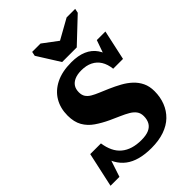

<svg xmlns="http://www.w3.org/2000/svg" viewBox="-298 -1075 1218 1218"><g transform="rotate(-45 310.5 -466.5)"><path d="M311 -770H442L602 -921L608 -950H531L352 -850L433 -848L297 -950H222L216 -921ZM326 17Q269 17 224.5 5Q180 -7 148.5 -31Q117 -55 97 -90.5Q77 -126 69 -174Q75 -175 83 -175Q91 -175 98 -171.5Q105 -168 106 -158L53 2H-27L24 -231H120Q126 -190 141 -158.5Q156 -127 181 -106Q206 -85 240 -74.5Q274 -64 317 -64Q359 -64 385 -75.5Q411 -87 423 -109Q435 -131 435 -161Q435 -188 421.5 -206.5Q408 -225 384 -239Q360 -253 329 -266.5Q298 -280 263 -296Q216 -318 177.5 -344.5Q139 -371 117 -409.5Q95 -448 95 -505Q95 -571 124.5 -621Q154 -671 211 -699.5Q268 -728 351 -728Q412 -728 454.5 -709.5Q497 -691 522 -655Q547 -619 554 -567Q547 -564 539.5 -563Q532 -562 526.5 -566Q521 -570 518 -580L565 -713H642L598 -511H510Q505 -555 486.5 -585Q468 -615 436 -631Q404 -647 360 -647Q323 -647 298.5 -636Q274 -625 262 -606Q250 -587 250 -559Q250 -534 261 -517.5Q272 -501 292.5 -489Q313 -477 341 -465.5Q369 -454 401 -440Q440 -423 474.5 -404Q509 -385 536 -360Q563 -335 579 -302Q595 -269 595 -225Q595 -172 577.5 -127.5Q560 -83 526.5 -50.5Q493 -18 442.5 -0.5Q392 17 326 17Z"/></g></svg>

Font: Roboto Serif 20pt
Style: Bold Italic
Weight: 700
Italic angle: -10°
Version: Version 1.007